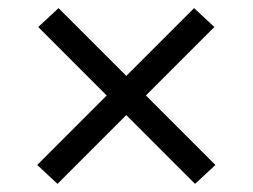

<svg xmlns="http://www.w3.org/2000/svg" viewBox="-20 -540 616 468"><path d="M505.1 -137.9 455.4 -91.8 73.2 -474.2 122.7 -520.2ZM70.7 -137.9 453.1 -520.2 502.6 -474.2 120.2 -91.8Z"/></svg>

Font: Anek Gurmukhi Medium SemiExpanded
Style: Regular
Weight: 500
Width: 6
Version: Version 1.003